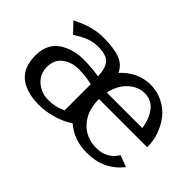

<svg xmlns="http://www.w3.org/2000/svg" viewBox="-74 -693 945 945"><g transform="rotate(45 398.5 -220.0)"><path d="M45.9 0ZM750 -77.1Q681.2 9.8 564.9 9.8Q473.1 9.8 412.1 -43.9Q374.5 -18.6 325.4 -4.4Q276.4 9.8 230 9.8Q145 9.8 95.5 -28.6Q45.9 -66.9 45.9 -151.9Q45.9 -248 130.9 -285.2Q174.3 -304.7 226.1 -304.7H227.5Q280.3 -304.7 336.9 -295.9Q334 -354.5 311.8 -377.2Q289.6 -399.9 231.2 -399.9Q172.9 -399.9 106 -353L56.2 -404.8Q143.1 -450.2 218.5 -450.2Q293.9 -450.2 335.9 -434.3Q377.9 -418.5 396 -378.9Q426.3 -412.6 465.3 -431.4Q504.4 -450.2 549.8 -450.2Q595.2 -450.2 636.2 -429.7Q676.8 -409.2 702.1 -376Q754.9 -306.2 754.9 -220.2H418.9Q418.9 -138.2 463.6 -89.1Q508.3 -40 580.6 -40Q652.8 -40 689.9 -100.1ZM338.9 -61V-243.2Q293.5 -253.9 244.6 -253.9Q195.8 -253.9 160.9 -227.5Q126 -201.2 126 -151.4Q126 -101.6 161.6 -70.8Q197.3 -40 246.1 -40Q294.9 -40 338.9 -61ZM423.8 -270H670.9Q662.1 -328.6 633.8 -364.3Q605.5 -399.9 558.6 -399.9Q511.7 -399.9 474.1 -364.7Q436.5 -329.6 423.8 -270Z"/></g></svg>

Font: Pfennig
Style: Medium
Weight: 500
Version: Version 20120410 ; ttfautohint (v0.8)